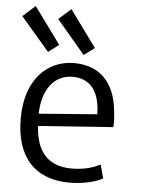

<svg xmlns="http://www.w3.org/2000/svg" viewBox="-56 -834 664 890"><g transform="rotate(5 276.5 -389.0)"><path d="M16 -738 149 -583 198 -620 74 -790ZM183 -739 315 -583 364 -620 240 -790ZM402 -315 131 -294C134 -411 191 -478 273 -478C353 -478 400 -425 402 -315ZM481 -262C482 -268 482 -275 482 -281C482 -298 481 -314 479 -330C467 -474 390 -542 274 -542C153 -542 50 -449 50 -265C50 -88 138 12 300 12C370 12 428 -5 455 -21L438 -84C412 -71 369 -54 305 -54C196 -54 140 -117 133 -237Z"/></g></svg>

Font: Repo
Style: Regular
Weight: 400
Designer: Stefan Peev
Foundry: Context Ltd
Version: Version 0.000